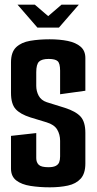

<svg xmlns="http://www.w3.org/2000/svg" viewBox="-20 -794 413 821"><path d="M55 -774H129L186 -725L243 -774H317L232 -676H140ZM193 7Q149 7 110.5 1Q72 -5 49.5 -22.5Q27 -40 27 -73V-213L135 -225V-118Q135 -100 145.5 -89.5Q156 -79 187 -79Q207 -79 218 -84.5Q229 -90 233 -100Q237 -110 237 -125V-192Q237 -219 224.5 -240Q212 -261 179 -271L110 -292Q66 -306 46.5 -328Q27 -350 27 -397V-527Q27 -571 49 -592Q71 -613 109 -619.5Q147 -626 192 -626Q235 -626 269.5 -619Q304 -612 324.5 -594.5Q345 -577 345 -546V-406L237 -391V-492Q237 -523 226.5 -532.5Q216 -542 188 -542Q159 -542 147 -530.5Q135 -519 135 -485V-427Q135 -404 145.5 -384.5Q156 -365 180 -357L257 -333Q304 -318 324.5 -295.5Q345 -273 345 -226V-95Q345 -52 325 -30Q305 -8 270.5 -0.5Q236 7 193 7Z"/></svg>

Font: Smooch Sans
Style: Bold
Weight: 700
Designer: Robert E. Leuschke
Foundry: Robert E. Leuschke
Version: Version 1.010